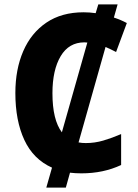

<svg xmlns="http://www.w3.org/2000/svg" viewBox="-20 -780 627 875"><path d="M516 -760 499 -700Q530 -690 558 -675L509 -543Q497 -549 485 -555Q473 -561 461 -566L338 -131Q353 -128 371 -128Q412 -128 451 -139.5Q490 -151 532 -169V-28Q451 10 351 10Q324 10 299 7L280 75H191L217 -16Q132 -54 91 -142Q50 -230 50 -356Q50 -464 86 -547Q122 -630 191.5 -677Q261 -724 361 -724Q388 -724 416 -720L428 -760ZM365 -587Q294 -587 256.5 -524Q219 -461 219 -355Q219 -234 262 -177L378 -586Q372 -587 365 -587Z"/></svg>

Font: Noto Sans SemiCondensed ExtraBold
Style: Regular
Weight: 800
Width: 4
Designer: Monotype Design Team
Foundry: Monotype Imaging Inc.
Version: Version 2.013; ttfautohint (v1.8.4.7-5d5b)